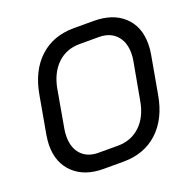

<svg xmlns="http://www.w3.org/2000/svg" viewBox="-127 -833 959 965"><g transform="rotate(-20 352.5 -350.0)"><path d="M49 -195Q49 -217 54 -249L90 -451Q111 -573 183.5 -640.5Q256 -708 367 -708H473Q575 -708 633.5 -654Q692 -600 692 -507Q692 -476 687 -451L651 -249Q630 -127 557 -59.5Q484 8 372 8H266Q166 8 107.5 -47Q49 -102 49 -195ZM374 -77Q445 -77 493.5 -123Q542 -169 556 -251L592 -449Q596 -469 596 -491Q596 -552 562.5 -587.5Q529 -623 470 -623H367Q296 -623 248 -577Q200 -531 185 -449L150 -251Q146 -231 146 -208Q146 -147 179 -112Q212 -77 270 -77Z"/></g></svg>

Font: Bai Jamjuree Medium
Style: Italic
Weight: 500
Italic angle: -10°
Version: Version 1.000; ttfautohint (v1.6)